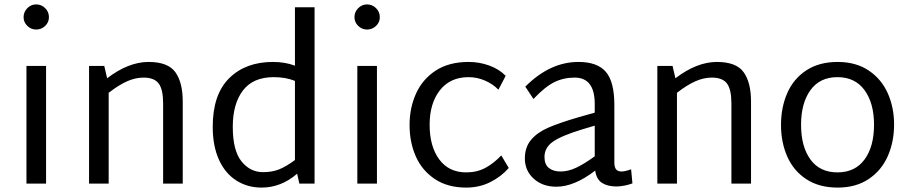

<svg xmlns="http://www.w3.org/2000/svg" viewBox="-20 -833 4123 871"><path d="M87 -755Q87 -779 104 -796Q121 -813 144 -813Q168 -813 185 -796Q202 -779 202 -755Q202 -732 185 -715.5Q168 -699 144 -699Q121 -699 104 -715.5Q87 -732 87 -755ZM100 -534H189V0H100Z M809 -372V0H720V-364Q720 -427 700 -454Q680 -481 631 -481Q594 -481 556 -464Q518 -447 473 -412V0H384V-534H453L466 -478Q563 -552 654 -552Q742 -552 775.5 -505.5Q809 -459 809 -372Z M1407 -800V0H1338L1328 -45Q1255 18 1167 18Q1102 18 1051.5 -14.5Q1001 -47 973 -109Q945 -171 945 -258Q945 -404 1019.5 -478Q1094 -552 1218 -552Q1274 -552 1318 -535V-800ZM1173 -52Q1215 -52 1247 -65Q1279 -78 1318 -107V-466Q1276 -483 1222 -483Q1128 -483 1082 -422.5Q1036 -362 1036 -258Q1036 -150 1075.5 -101Q1115 -52 1173 -52Z M1588 -755Q1588 -779 1605 -796Q1622 -813 1645 -813Q1669 -813 1686 -796Q1703 -779 1703 -755Q1703 -732 1686 -715.5Q1669 -699 1645 -699Q1622 -699 1605 -715.5Q1588 -732 1588 -755ZM1601 -534H1690V0H1601Z M1838 -266Q1838 -344 1867.5 -409Q1897 -474 1957 -513Q2017 -552 2106 -552Q2155 -552 2200 -535.5Q2245 -519 2274 -489L2241 -426Q2216 -452 2180 -467.5Q2144 -483 2106 -483Q2022 -483 1975.5 -423.5Q1929 -364 1929 -267Q1929 -169 1972.5 -110Q2016 -51 2095 -51Q2144 -51 2182 -71.5Q2220 -92 2254 -128L2288 -71Q2254 -32 2204.5 -7Q2155 18 2095 18Q2011 18 1953 -20.5Q1895 -59 1866.5 -123Q1838 -187 1838 -266Z M2849 -1Q2813 12 2777 13Q2737 13 2711.5 -3Q2686 -19 2680 -59Q2585 14 2504 14Q2441 14 2401 -22.5Q2361 -59 2361 -114Q2361 -165 2389 -198.5Q2417 -232 2467.5 -254Q2518 -276 2604 -301L2678 -322V-361Q2678 -481 2587 -481Q2537 -481 2495 -460.5Q2453 -440 2400 -384L2363 -440Q2475 -552 2604 -552Q2690 -552 2728.5 -507Q2767 -462 2767 -357V-96Q2767 -74 2775 -64.5Q2783 -55 2800 -55Q2815 -55 2843 -65ZM2523 -55Q2557 -55 2593.5 -72Q2630 -89 2678 -124V-263L2621 -246Q2526 -217 2488 -190Q2450 -163 2450 -121Q2450 -87 2470 -71Q2490 -55 2523 -55Z M3387 -372V0H3298V-364Q3298 -427 3278 -454Q3258 -481 3209 -481Q3172 -481 3134 -464Q3096 -447 3051 -412V0H2962V-534H3031L3044 -478Q3141 -552 3232 -552Q3320 -552 3353.5 -505.5Q3387 -459 3387 -372Z M3523 -266Q3523 -346 3551.5 -411Q3580 -476 3638 -514Q3696 -552 3780 -552Q3863 -552 3921 -513Q3979 -474 4007.5 -409.5Q4036 -345 4036 -268Q4036 -190 4007.5 -125Q3979 -60 3921 -21Q3863 18 3780 18Q3696 18 3638 -20Q3580 -58 3551.5 -122.5Q3523 -187 3523 -266ZM3945 -267Q3945 -365 3902 -424Q3859 -483 3779 -483Q3699 -483 3656.5 -424Q3614 -365 3614 -267Q3614 -168 3656.5 -109.5Q3699 -51 3779 -51Q3859 -51 3902 -109.5Q3945 -168 3945 -267Z"/></svg>

Font: Martel Sans
Style: Regular
Weight: 400
Designer: Dan Reynolds and Mathieu Réguer
Foundry: Dan Reynolds and Mathieu Réguer
Version: Version 1.002; ttfautohint (v1.1) -l 5 -r 5 -G 72 -x 0 -D la